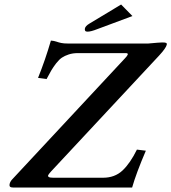

<svg xmlns="http://www.w3.org/2000/svg" viewBox="-20 -840 767 860"><path d="M571.8 0H39.1Q28.8 0 25.1 -3.7Q21.5 -7.3 22.9 -15.1Q25.4 -27.3 36.1 -38.1L540 -579.1Q544.9 -584.5 547.1 -587.2Q549.3 -589.8 551.5 -594Q553.7 -598.1 551.5 -600.1Q549.3 -602.1 543 -602.1H328.1Q306.2 -602.1 288.1 -596.2Q270 -590.3 257.3 -581.8Q244.6 -573.2 231.4 -556.2Q218.3 -539.1 210 -524.9Q201.7 -510.7 188.5 -485.8L150.4 -491.2Q182.6 -570.8 208 -658.2Q222.2 -657.2 232.4 -653.6Q242.7 -649.9 254.2 -647.5Q265.6 -645 286.1 -645H643.1Q695.8 -649.9 707 -649.9Q720.7 -649.9 724.4 -647.7Q728 -645.5 727.1 -640.1Q723.6 -624.5 692.4 -590.8L208.5 -71.8Q199.2 -61.5 196.3 -56.2Q193.4 -50.8 198.2 -47.4Q203.1 -43.9 218.3 -43.9H441.4Q494.1 -43.9 528.6 -76.2Q563 -108.4 593.3 -169.9L633.3 -165Q589.8 -63.5 571.8 0ZM522.5 -819.8 573.2 -768.1 417 -710Q386.2 -697.8 371.6 -698.2Q357.4 -698.2 360.4 -712.9Q362.8 -723.6 379.9 -733.9Z"/></svg>

Font: Linux Libertine Slanted
Style: Semibold Slanted
Weight: 600
Designer: Philipp H. Poll
Foundry: Philipp H. Poll
Version: Version 5.1.1